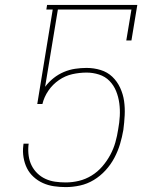

<svg xmlns="http://www.w3.org/2000/svg" viewBox="-20 -755 640 783"><path d="M248 8Q224 8 200 4.5Q176 1 155 -8.5Q134 -18 117 -33.5Q100 -49 90 -69Q80 -89 76 -113Q72 -137 75 -161L76 -169H97L96 -162Q94 -140 97 -119Q100 -98 109 -80Q118 -62 132.5 -48Q147 -34 165.5 -25.5Q184 -17 205 -14Q226 -11 248 -11Q275 -11 302 -17.5Q329 -24 353.5 -39Q378 -54 397 -76Q416 -98 429.5 -123Q443 -148 450.5 -174.5Q458 -201 462 -228Q467 -255 468.5 -281.5Q470 -308 466.5 -334Q463 -360 453.5 -383.5Q444 -407 426.5 -425Q409 -443 384 -451Q359 -459 333 -459Q304 -459 275 -452.5Q246 -446 220.5 -428.5Q195 -411 177.5 -385.5Q160 -360 153 -331H132L195 -716H169L172 -735H540L516 -590H495L516 -716H216L164 -401Q179 -421 198.5 -436.5Q218 -452 240.5 -461.5Q263 -471 286.5 -474.5Q310 -478 333 -478Q363 -478 390.5 -469.5Q418 -461 438 -442Q458 -423 470 -397Q482 -371 486 -343Q490 -315 488.5 -285Q487 -255 483 -225Q478 -196 469.5 -167.5Q461 -139 446.5 -111.5Q432 -84 410.5 -60.5Q389 -37 362.5 -21Q336 -5 306.5 1.5Q277 8 248 8Z"/></svg>

Font: Iosevka Slab Thin Extended
Style: Italic
Weight: 100
Width: 7
Italic angle: -9°
Monospace: yes
Designer: Belleve Invis
Foundry: Belleve Invis
Version: Version 11.1.0; ttfautohint (v1.8.3)